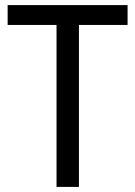

<svg xmlns="http://www.w3.org/2000/svg" viewBox="-20 -734 532 754"><path d="M290 0V-636H481V-714H10V-636H202V0Z"/></svg>

Font: Noto Sans Ethiopic SemiCondensed
Style: Regular
Weight: 400
Width: 4
Designer: Monotype Design Team
Foundry: Monotype Imaging Inc.
Version: Version 2.102